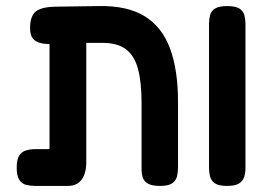

<svg xmlns="http://www.w3.org/2000/svg" viewBox="-20 -603 882 632"><path d="M96 9Q80 9 66 5.5Q52 2 43.5 -11Q35 -24 35 -51Q35 -79 43.5 -91.5Q52 -104 66 -108Q80 -112 95 -112H143V-501L211 -462Q182 -459 157 -458Q132 -457 114.5 -461Q97 -465 88 -476.5Q79 -488 79 -510Q79 -549 97 -564.5Q115 -580 162 -581L304 -583Q398 -585 455.5 -550Q513 -515 539.5 -444Q566 -373 566 -267V-52Q566 -36 562.5 -22Q559 -8 546.5 0.5Q534 9 507 9Q480 9 467 1.5Q454 -6 450 -18.5Q446 -31 446 -45V-264Q446 -331 434.5 -375Q423 -419 395 -440.5Q367 -462 316 -462H264V-70Q264 -32 248.5 -11.5Q233 9 203 9Z M727 9Q700 9 687.5 0.5Q675 -8 671.5 -22Q668 -36 668 -51V-524Q668 -539 671.5 -553Q675 -567 688 -575Q701 -583 728 -583Q756 -583 768.5 -574.5Q781 -566 784.5 -552.5Q788 -539 788 -523V-50Q788 -35 784 -21.5Q780 -8 767.5 0.5Q755 9 727 9Z"/></svg>

Font: Fredoka SemiCondensed Medium
Style: Regular
Weight: 500
Width: 4
Designer: Ben Nathan
Foundry: Milena B. Brandão, Ben Nathan
Version: Version 2.001